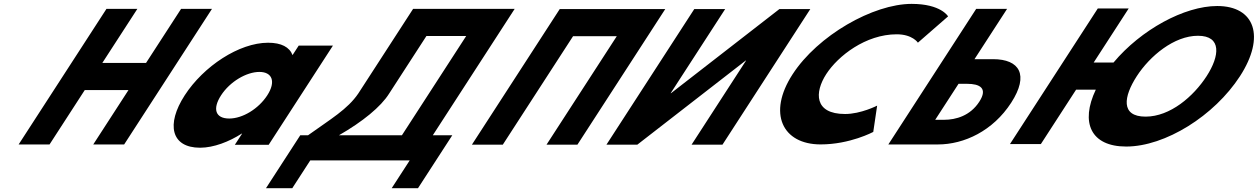

<svg xmlns="http://www.w3.org/2000/svg" viewBox="-20 -749 6505 993"><path d="M418.4 -283.2H644.5L462.3 -1.9H622.1L1076.3 -703.1H916.5L735.3 -423.5H509.2L690.4 -703.1H530.6L76.4 -1.9H236.2Z M935.3 -256C838.2 -106 864.8 15 1014.8 15C1084.8 15 1164.9 -16 1230.1 -58H1232.1L1194.5 0H1369.5L1701.8 -513H1524.8L1493 -464C1477.6 -505 1435.5 -528 1366.5 -528C1216.5 -528 1032.5 -406 935.3 -256ZM1123.3 -256C1169.3 -327 1254.7 -377 1321.7 -377C1387.7 -377 1408.3 -327 1362.3 -256C1317 -186 1234.6 -136 1165.6 -136C1093.6 -136 1078 -186 1123.3 -256Z M1992.8 -265.4 2185.5 -562.9H2391.2L2058.7 -49.5H1733.1C1854.8 -119.2 1949.9 -196.6 1992.8 -265.4ZM2319.2 -49.5H2218.5L2641.9 -703.2H2116.6L1833 -265.4C1777.6 -183.8 1690.7 -133.7 1573.3 -49.5H1533L1355.7 224.2H1491.7L1584.7 80.5H2099L2005.9 224.2H2141.9Z M2943.9 -561.9H3170L2806.6 -0.9H2966.4L3420.6 -702.1H3260.8H3034.7H2874.9L2420.7 -0.9H2580.5Z M3838.7 -436.1H3837L3276.3 -0.9H3116.5L3570.7 -702.1H3730.5L3448.6 -266.9H3450.3L4011 -702.1H4170.8L3716.6 -0.9H3556.8Z M4350.7 -159.4C4190 -159.4 4192.2 -271.6 4253.3 -365.9C4313.8 -459.4 4457.1 -571.6 4617.7 -571.6C4699.3 -571.6 4727.3 -528.3 4727.3 -528.3L4883.4 -664.3C4883.4 -664.3 4847.1 -728.9 4694.9 -728.9C4496 -728.9 4209.2 -565.7 4078.8 -364.2C3948.8 -163.6 4026.1 -2.1 4224.2 -2.1C4376.3 -2.1 4496.4 -66.7 4496.4 -66.7L4516.5 -202.7C4516.5 -202.7 4432.3 -159.4 4350.7 -159.4Z M4574.4 -1.9 5028.7 -703.1H5188.5L5020 -443H5116C5252.9 -443 5303.4 -362.3 5209.8 -217.8C5115.7 -72.4 4967.1 -1.9 4830.3 -1.9ZM4937.4 -315.5 4816.8 -129.4H4861.9C4924.8 -129.4 4998 -150.6 5044.8 -222.9C5091.1 -294.3 5045.3 -315.5 4982.4 -315.5Z M5545.4 -285.2H5647.3C5566.3 -115.1 5621.4 8.9 5804.6 8.9C6006.1 8.9 6260.3 -150.1 6393 -354.9C6525.7 -559.8 6470 -717.9 6275.3 -717.9C6105.2 -717.9 5880.6 -595 5738.9 -425.5H5636.3L5817.4 -705.1H5657.6L5203.4 -3.9H5363.2ZM5859.2 -354.9C5926.9 -459.5 6052.4 -564 6175.7 -564C6299.8 -564 6288.2 -459.5 6220.4 -354.9C6152.7 -250.4 6032.3 -145.8 5904.8 -145.8C5773.9 -145.8 5791.5 -250.4 5859.2 -354.9Z"/></svg>

Font: Hussar
Style: BdWodka
Weight: 700
Foundry: Cannot Into Space Fonts
Version: Version 2.00